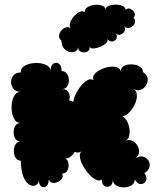

<svg xmlns="http://www.w3.org/2000/svg" viewBox="-20 -803 706 832"><path d="M70 -107Q55 -107 47.5 -119.5Q40 -132 40 -148.5Q40 -165 47.5 -177.5Q55 -190 70 -190Q54 -190 46.5 -202Q39 -214 39 -230Q39 -246 46.5 -258Q54 -270 70 -270Q50 -270 40 -290.5Q30 -311 30 -337.5Q30 -364 40 -384.5Q50 -405 70 -405Q49 -405 38.5 -418Q28 -431 28 -447.5Q28 -464 38.5 -476.5Q49 -489 70 -489Q69 -508 88 -518.5Q107 -529 132.5 -530Q158 -531 178 -522.5Q198 -514 199 -495Q199 -519 211 -527Q223 -535 235 -527Q247 -519 247 -495Q262 -495 270 -483.5Q278 -472 278.5 -456.5Q279 -441 271.5 -429Q264 -417 249 -417Q271 -417 278.5 -400Q286 -383 279 -368Q289 -367 297 -361Q301 -385 316.5 -410.5Q332 -436 351 -450.5Q370 -465 385 -456Q379 -473 394.5 -487Q410 -501 433.5 -508.5Q457 -516 477.5 -513.5Q498 -511 503 -495Q504 -511 518.5 -518Q533 -525 552 -524Q571 -523 585.5 -514.5Q600 -506 599 -491Q617 -480 619.5 -464Q622 -448 613.5 -434Q605 -420 589.5 -414Q574 -408 557 -419Q572 -410 573 -391.5Q574 -373 565 -353Q556 -333 541.5 -317.5Q527 -302 511 -299Q526 -290 534.5 -269Q543 -248 541.5 -226Q540 -204 527 -194Q543 -199 556 -191.5Q569 -184 576.5 -170Q584 -156 582 -141Q580 -126 565 -116Q583 -128 598.5 -124.5Q614 -121 622.5 -108.5Q631 -96 628 -80.5Q625 -65 606 -53Q619 -33 612.5 -19.5Q606 -6 591 -5.5Q576 -5 564 -25Q564 -8 549.5 0.5Q535 9 516 9Q497 9 483 0.5Q469 -8 469 -25Q469 -4 457 3Q445 10 433 3Q421 -4 421 -25Q410 -17 394.5 -25Q379 -33 364 -50Q349 -67 338.5 -87Q328 -107 326 -124Q324 -141 336 -149Q320 -137 304 -145Q297 -133 286.5 -124.5Q276 -116 264 -117Q275 -109 277 -93Q279 -77 272 -64Q265 -51 249 -51Q256 -35 244 -23.5Q232 -12 215 -10.5Q198 -9 191 -25Q191 -3 180 4.5Q169 12 158.5 4.5Q148 -3 148 -25Q148 -8 136.5 -1Q125 6 109.5 -1.5Q94 -9 82.5 -34Q71 -59 70 -107ZM246 -627Q235 -636 236 -648Q237 -660 245.5 -670.5Q254 -681 266 -684.5Q278 -688 289 -679Q279 -687 283 -701.5Q287 -716 298.5 -730Q310 -744 324 -751Q338 -758 347 -750Q346 -763 358.5 -771.5Q371 -780 389 -782Q407 -784 421.5 -779Q436 -774 437 -760Q437 -772 450.5 -777.5Q464 -783 481 -783Q498 -783 511 -777.5Q524 -772 524 -760Q534 -770 545.5 -764.5Q557 -759 562.5 -747.5Q568 -736 559 -727Q570 -713 563 -700Q556 -687 541.5 -682.5Q527 -678 516 -692Q526 -680 520 -668.5Q514 -657 501.5 -653Q489 -649 479 -661Q490 -648 485 -637Q480 -626 468 -623.5Q456 -621 445 -634Q449 -625 439.5 -616Q430 -607 415 -600.5Q400 -594 386.5 -593Q373 -592 369 -600Q369 -584 356.5 -578.5Q344 -573 331 -578.5Q318 -584 318 -600Q318 -587 307.5 -581Q297 -575 283 -577.5Q269 -580 258 -592Q247 -604 246 -627Z"/></svg>

Font: Rubik Bubbles
Style: Regular
Weight: 400
Designer: Hubert and Fischer, NaN
Foundry: Hubert and Fischer, NaN
Version: Version 2.200